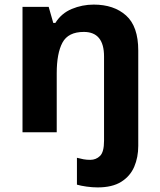

<svg xmlns="http://www.w3.org/2000/svg" viewBox="-20 -576 697 836"><path d="M405 240Q382 240 357 236.5Q332 233 315 228V111Q330 115 343.5 117.5Q357 120 373 120Q398 120 415.5 103Q433 86 433 37V-330Q433 -437 345 -437Q277 -437 252 -390.5Q227 -344 227 -257V0H78V-546H192L212 -476H221Q247 -518 292.5 -537Q338 -556 388 -556Q476 -556 529 -508.5Q582 -461 582 -356V59Q582 109 564.5 150Q547 191 508 215.5Q469 240 405 240Z"/></svg>

Font: Noto Naskh Arabic
Style: Regular
Weight: 400
Designer: Monotype Design Team, David Williams, Mohamad Dakak and Nizar Qandah
Foundry: Monotype Imaging Inc.
Version: Version 2.013